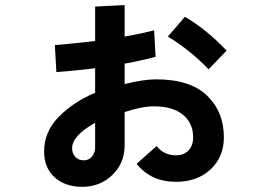

<svg xmlns="http://www.w3.org/2000/svg" viewBox="-20 -679 1040 750"><path d="M152.3 -86.9Q152.3 -165 210.4 -223.6Q268.6 -282.2 351.6 -316.4V-653.3L466.8 -659.2V-350.6Q541 -369.1 589.8 -369.1Q722.7 -369.1 788.6 -305.7Q854.5 -242.2 854.5 -142.6Q854.5 -65.4 802.2 -17.1Q750 31.2 668 31.2Q569.3 31.2 513.7 -39.1L591.8 -108.4Q620.1 -72.3 668 -72.3Q698.2 -72.3 716.3 -91.3Q734.4 -110.4 734.4 -142.6Q734.4 -198.2 694.3 -231Q654.3 -263.7 581.1 -263.7Q534.2 -263.7 466.8 -241.2V-110.4Q466.8 -42 418.9 4.4Q371.1 50.8 300.8 50.8Q234.4 50.8 193.4 13.7Q152.3 -23.4 152.3 -86.9ZM194.3 -502.9Q434.6 -522.5 582 -560.5L587.9 -457Q425.8 -414.1 200.2 -397.5ZM635.7 -536.1 702.1 -613.3Q785.2 -565.4 865.2 -481.4L794.9 -408.2Q722.7 -483.4 635.7 -536.1ZM261.7 -99.6Q261.7 -80.1 273.9 -66.4Q286.1 -52.7 307.6 -52.7Q327.1 -52.7 339.4 -67.9Q351.6 -83 351.6 -102.5V-199.2Q261.7 -149.4 261.7 -99.6Z"/></svg>

Font: Gothic A1
Style: Bold
Weight: 700
Version: Version 2.50